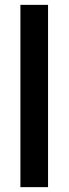

<svg xmlns="http://www.w3.org/2000/svg" viewBox="-20 -770 282 790"><path d="M177.7 -750V0H64V-750Z"/></svg>

Font: Roboto Condensed Medium
Style: Regular
Weight: 500
Designer: Christian Robertson
Foundry: Google
Version: Version 3.0